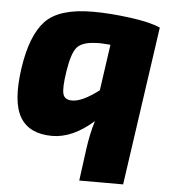

<svg xmlns="http://www.w3.org/2000/svg" viewBox="-51 -558 706 789"><g transform="rotate(5 302.0 -163.0)"><path d="M486 185H305L322 58Q331 -10 348 -64Q262 12 178 12Q84 12 46 -50.5Q8 -113 28 -253Q48 -391 105 -451Q162 -511 301 -511Q370 -511 454 -500Q538 -489 580 -470ZM357 -192 384 -382Q340 -386 322 -384Q268 -382 246.5 -358Q225 -334 213 -255Q203 -190 209 -165Q215 -140 247 -140Q289 -140 357 -192Z"/></g></svg>

Font: Ezarion Extra Bold
Style: Italic
Weight: 800
Italic angle: -8°
Designer: Natanael Gama
Version: Version 1.001;PS 001.001;hotconv 1.0.70;makeotf.lib2.5.58329